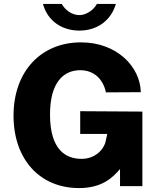

<svg xmlns="http://www.w3.org/2000/svg" viewBox="-20 -949 815 979"><path d="M571 -929H474C457 -897 419 -872 385 -872C346 -872 312 -898 295 -929H199C224 -838 300 -793 385 -793C472 -793 545 -841 571 -929ZM383 10C501 10 555 -44 592 -87V0H706V-380L389 -382V-266H527L519 -230C511 -188 466 -139 396 -139C318 -139 235 -182 235 -365C235 -529 304 -591 389 -591C462 -591 507 -542 520 -478L698 -479C695 -609 576 -733 393 -733C190 -733 49 -586 49 -359C49 -139 181 10 383 10Z"/></svg>

Font: United Sans ExtraBold
Style: Regular
Weight: 800
Designer: Pablo Impallari, Rodrigo Fuenzalida (Modified by Dan O. Williams)
Version: Version 1.000;PS 001.000;hotconv 1.0.88;makeotf.lib2.5.64775